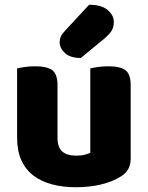

<svg xmlns="http://www.w3.org/2000/svg" viewBox="-20 -772 622 808"><path d="M52 -484Q63 -487 83.5 -490Q104 -493 128 -493Q178 -493 200 -476.5Q222 -460 222 -413V-193Q222 -152 242 -134.5Q262 -117 300 -117Q323 -117 337.5 -121Q352 -125 360 -129V-484Q371 -487 391.5 -490Q412 -493 436 -493Q486 -493 508 -476.5Q530 -460 530 -413V-104Q530 -54 488 -29Q453 -7 404.5 4.5Q356 16 299 16Q245 16 199.5 4Q154 -8 121 -33Q88 -58 70 -97.5Q52 -137 52 -193ZM355 -752Q407 -752 433 -730Q459 -708 459 -680Q459 -657 449 -641.5Q439 -626 415 -606L320 -528Q275 -528 253 -549Q231 -570 231 -594Q231 -606 235.5 -617Q240 -628 254 -643Z"/></svg>

Font: Baloo 2 Latin ExtraBold
Style: Regular
Weight: 400
Designer: Sarang Kulkarni and Ek Type
Foundry: Ek Type
Version: Version 1.001